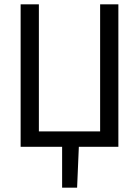

<svg xmlns="http://www.w3.org/2000/svg" viewBox="-20 -676 640 884"><path d="M75 0V-656H159V-71H441V-656H525V0H343L335 188H266V0Z"/></svg>

Font: Source Code Pro
Style: Regular
Weight: 400
Monospace: yes
Designer: Paul D. Hunt, Teo Tuominen
Foundry: Adobe Systems Incorporated
Version: Version 2.030;PS 1.000;hotconv 16.6.51;makeotf.lib2.5.65220